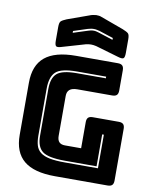

<svg xmlns="http://www.w3.org/2000/svg" viewBox="-103 -1054 913 1131"><g transform="rotate(10 354.0 -488.5)"><path d="M619 0H304Q179 0 118.5 -50Q58 -100 58 -204V-516Q58 -620 118.5 -670Q179 -720 304 -720H554Q573 -720 581.5 -711.5Q590 -703 590 -684V-563Q590 -544 581.5 -535.5Q573 -527 554 -527H346Q315 -527 300 -514.5Q285 -502 285 -477V-238Q285 -213 296.5 -201Q308 -189 331 -189H428V-345Q428 -364 436.5 -372.5Q445 -381 464 -381H619Q638 -381 646.5 -372.5Q655 -364 655 -345V-36Q655 -17 646.5 -8.5Q638 0 619 0ZM347 -90H546V-291H536V-100H347Q246 -100 211.5 -127Q177 -154 177 -219V-499Q177 -565 208 -592.5Q239 -620 327 -620H500V-630H327Q231 -630 199 -600Q167 -570 167 -499V-219Q167 -184 174.5 -159.5Q182 -135 202 -119.5Q222 -104 257 -97Q292 -90 347 -90ZM349 -797 212 -757Q187 -749 179 -755Q171 -761 171 -788V-869Q171 -896 179.5 -904Q188 -912 212 -922L340 -968Q349 -972 359.5 -974Q370 -976 379 -977Q388 -977 396 -976Q404 -975 411 -972L548 -922Q573 -912 581.5 -904Q590 -896 590 -869V-788Q590 -761 582 -755Q574 -749 548 -757L411 -797Q394 -801 380 -801Q366 -801 349 -797ZM499 -850V-861L416 -888Q407 -890 399 -892Q391 -894 380 -894Q369 -894 361 -892Q353 -890 344 -888L261 -861V-850L348 -878Q355 -880 362.5 -882Q370 -884 380 -884Q390 -884 397.5 -882Q405 -880 412 -878Z"/></g></svg>

Font: Bungee Inline
Style: Regular
Weight: 400
Designer: David Jonathan Ross
Foundry: David Jonathan Ross
Version: Version 1.001;PS 1.0;hotconv 1.0.72;makeotf.lib2.5.5900